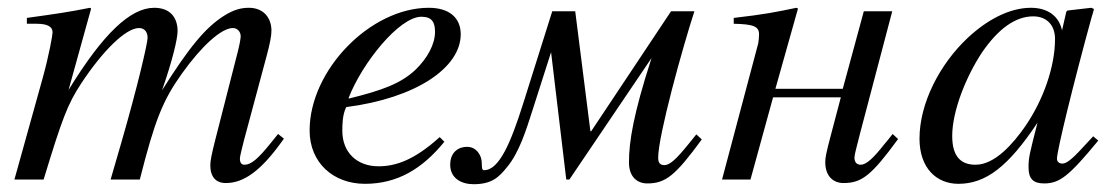

<svg xmlns="http://www.w3.org/2000/svg" viewBox="-20 -461 2872 493"><path d="M709 -105 694 -117 673 -91C643 -54 625 -38 608 -38C600 -38 596 -43 596 -54C596 -58 600 -76 606 -99L664 -315C673 -348 677 -369 677 -382C677 -416 656 -441 619 -441C599 -441 580 -436 556 -421C507 -390 466 -340 396 -229C423 -306 436 -362 436 -381C436 -417 416 -441 376 -441C315 -441 245 -375 156 -230L214 -439L211 -441C156 -430 128 -426 49 -415V-400H74C101 -400 115 -393 115 -378C115 -371 106 -320 90 -262L17 0H92C140 -158 154 -194 188 -246C244 -331 303 -389 337 -389C350 -389 359 -380 359 -364C359 -351 335 -245 291 -93L264 0H339C378 -154 398 -203 447 -272C497 -342 548 -389 578 -389C589 -389 598 -380 598 -368C598 -363 596 -350 591 -330L533 -103C523 -64 520 -47 520 -37C520 -7 534 9 560 9C607 9 651 -24 704 -98Z M1109 -109C1044 -50 996 -34 952 -34C896 -34 859 -70 859 -125C859 -140 859 -166 869 -186C1048 -209 1163 -287 1163 -373C1163 -415 1134 -441 1081 -441C931 -441 775 -281 775 -126C775 -43 836 11 917 11C1000 11 1064 -27 1121 -97ZM875 -209C909 -298 1005 -418 1062 -418C1090 -418 1097 -403 1097 -379C1097 -348 1078 -312 1047 -282C1010 -247 962 -229 876 -208Z M1768 -116 1747 -90C1717 -53 1700 -37 1686 -37C1674 -37 1670 -44 1670 -56C1670 -113 1733 -340 1763 -432H1703L1498 -124H1496L1457 -432H1398L1323 -194C1292 -96 1262 -24 1223 -24C1213 -24 1221 -45 1213 -61C1205 -78 1192 -84 1179 -84C1158 -84 1136 -71 1136 -38C1136 -3 1165 12 1196 12C1243 12 1261 -6 1282 -32C1313 -69 1331 -127 1347 -177L1395 -327L1434 0H1442L1653 -312C1606 -167 1595 -97 1595 -44C1595 -6 1617 10 1642 10C1689 10 1714 -10 1782 -103Z M2272 -117C2265 -108 2258 -99 2251 -91C2222 -54 2204 -38 2190 -38C2178 -38 2174 -47 2174 -56C2174 -64 2179 -81 2188 -117L2271 -432H2198L2144 -233H1971L2029 -439L2025 -441C1972 -430 1943 -424 1864 -415V-400C1915 -399 1929 -393 1929 -373C1929 -367 1928 -355 1927 -350L1834 0H1907L1965 -211H2139L2115 -120C2101 -68 2099 -55 2099 -45C2099 -7 2121 9 2146 9C2193 9 2218 -11 2286 -104Z M2787 -111 2760 -82C2730 -49 2717 -41 2708 -41C2700 -41 2694 -45 2694 -54C2694 -74 2736 -246 2783 -417C2786 -427 2787 -429 2789 -438L2782 -441L2721 -434L2718 -431L2707 -383C2699 -420 2670 -441 2627 -441C2572 -441 2514 -410 2464 -363C2393 -296 2341 -196 2341 -105C2341 -29 2385 11 2441 11C2511 11 2569 -33 2644 -146C2623 -64 2621 -56 2621 -31C2621 -2 2633 10 2661 10C2701 10 2725 -9 2800 -100ZM2689 -361C2689 -290 2659 -204 2612 -136C2582 -93 2535 -38 2485 -38C2449 -38 2425 -57 2425 -112C2425 -175 2460 -264 2502 -327C2544 -388 2588 -419 2633 -419C2668 -419 2689 -396 2689 -361Z"/></svg>

Font: XITS
Style: Italic
Weight: 400
Italic angle: -16.33°
Designer: MicroPress Inc., with final additions and corrections provided by Coen Hoffman, Elsevier (retired)
Version: Version 1.107